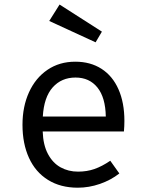

<svg xmlns="http://www.w3.org/2000/svg" viewBox="-20 -827 655 858"><path d="M170.8 -239.5Q172.8 -179 194.4 -138.7Q215.9 -98.5 250.8 -79.2Q285.6 -60 328.7 -60Q368.7 -60 402.3 -71.8Q435.9 -83.6 472.8 -108.7L513.3 -51.8Q475.4 -22.1 426.4 -5.1Q377.4 11.8 327.7 11.8Q250.3 11.8 194.4 -23.1Q138.5 -57.9 109.5 -121.5Q80.5 -185.1 80.5 -269.2Q80.5 -350.8 109.7 -414.9Q139 -479 192.3 -515.1Q245.6 -551.3 316.4 -551.3Q384.1 -551.3 433.6 -519.5Q483.1 -487.7 509.5 -427.9Q535.9 -368.2 535.9 -286.7Q535.9 -263.1 533.8 -239.5ZM171.3 -306.2H452.8Q451.3 -391.3 415.4 -435.9Q379.5 -480.5 317.4 -480.5Q254.9 -480.5 215.6 -436.7Q176.4 -392.8 171.3 -306.2ZM435.4 -685.6 407.2 -637.9 200 -733.3 246.2 -806.7Z"/></svg>

Font: Fira Code Fixed
Style: Regular
Weight: 400
Monospace: yes
Designer: Carrois Corporate, Edenspiekermann AG, Nikita Prokopov
Foundry: Carrois Corporate, Edenspiekermann AG, Nikita Prokopov
Version: Version 5.002